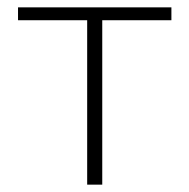

<svg xmlns="http://www.w3.org/2000/svg" viewBox="-20 -502 515 522"><path d="M446 -482H29V-447H217V0H258V-447H446Z"/></svg>

Font: Exo 2 Extra Light
Style: Regular
Weight: 250
Designer: Natanael Gama
Version: Version 1.001;PS 001.001;hotconv 1.0.88;makeotf.lib2.5.64775